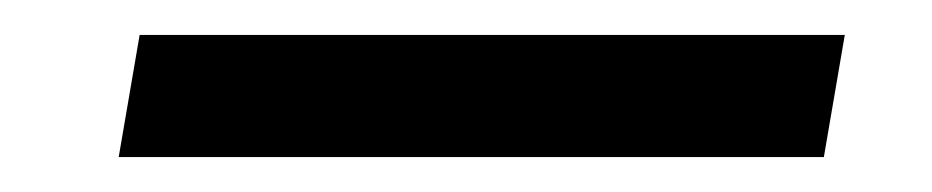

<svg xmlns="http://www.w3.org/2000/svg" viewBox="-20 -340 534 110"><path d="M60 -320H464L452 -250H48Z"/></svg>

Font: Niramit
Style: Italic
Weight: 400
Italic angle: -10°
Version: Version 1.000; ttfautohint (v1.6)